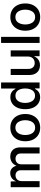

<svg xmlns="http://www.w3.org/2000/svg" viewBox="1404 -2172 779 3627"><g transform="rotate(-90 1793.5 -358.5)"><path d="M70.3 0V-545.9H179.2L183.1 -417.5H174.3Q186 -464.8 210.4 -495.1Q234.9 -525.4 267.8 -540Q300.8 -554.7 336.4 -554.7Q395.5 -554.7 432.1 -517.8Q468.8 -481 482.4 -412.6H468.3Q479 -459 505.9 -490.7Q532.7 -522.5 569.8 -538.6Q606.9 -554.7 649.9 -554.7Q698.2 -554.7 737.5 -533.7Q776.9 -512.7 799.8 -471.2Q822.8 -429.7 822.8 -368.2V0H707.5V-354Q707.5 -406.7 678.2 -430.9Q648.9 -455.1 608.4 -455.1Q575.7 -455.1 552 -441.2Q528.3 -427.2 515.6 -403.1Q502.9 -378.9 502.9 -346.7V0H390.1V-360.4Q390.1 -403.3 362.8 -429.2Q335.4 -455.1 293.5 -455.1Q264.2 -455.1 239.5 -441.7Q214.8 -428.2 200.2 -402.1Q185.5 -376 185.5 -337.4V0Z M1195.8 11.2Q1117.7 11.2 1060.1 -23.9Q1002.4 -59.1 970.5 -122.6Q938.5 -186 938.5 -270Q938.5 -355 970.5 -418.7Q1002.4 -482.4 1060.1 -517.6Q1117.7 -552.7 1195.8 -552.7Q1273.9 -552.7 1331.8 -517.6Q1389.6 -482.4 1421.6 -418.7Q1453.6 -355 1453.6 -270Q1453.6 -186 1421.6 -122.6Q1389.6 -59.1 1331.8 -23.9Q1273.9 11.2 1195.8 11.2ZM1195.8 -84.5Q1243.7 -84.5 1274.9 -109.6Q1306.2 -134.8 1321.3 -177Q1336.4 -219.2 1336.4 -270.5Q1336.4 -321.8 1321.3 -364Q1306.2 -406.2 1274.9 -431.6Q1243.7 -457 1195.8 -457Q1148.4 -457 1117.4 -431.6Q1086.4 -406.2 1071.3 -364Q1056.2 -321.8 1056.2 -270.5Q1056.2 -219.2 1071.3 -177Q1086.4 -134.8 1117.4 -109.6Q1148.4 -84.5 1195.8 -84.5Z M1771.5 10.3Q1706.1 10.3 1654.5 -23.2Q1603 -56.6 1573.7 -119.9Q1544.4 -183.1 1544.4 -272Q1544.4 -361.3 1574.5 -424.3Q1604.5 -487.3 1655.8 -520Q1707 -552.7 1771.5 -552.7Q1821.3 -552.7 1852.5 -536.1Q1883.8 -519.5 1901.6 -497.1Q1919.4 -474.6 1928.2 -456.5H1934.1V-727.5H2049.3V0H1937V-85.9H1928.2Q1918.9 -67.4 1900.6 -44.9Q1882.3 -22.5 1851.3 -6.1Q1820.3 10.3 1771.5 10.3ZM1799.8 -86.4Q1843.8 -86.4 1874.3 -109.9Q1904.8 -133.3 1920.4 -175.3Q1936 -217.3 1936 -272.5Q1936 -328.1 1920.4 -369.1Q1904.8 -410.2 1874.3 -433.1Q1843.8 -456.1 1799.8 -456.1Q1753.9 -456.1 1723.4 -432.1Q1692.9 -408.2 1677.7 -366.7Q1662.6 -325.2 1662.6 -272.5Q1662.6 -219.7 1678 -177.5Q1693.4 -135.3 1724.1 -110.8Q1754.9 -86.4 1799.8 -86.4Z M2376.5 6.8Q2320.3 6.8 2278.3 -16.8Q2236.3 -40.5 2213.1 -86.4Q2189.9 -132.3 2189.9 -198.7V-545.9H2305.2V-214.8Q2305.2 -157.2 2335.2 -124.8Q2365.2 -92.3 2417 -92.3Q2452.6 -92.3 2480.2 -107.9Q2507.8 -123.5 2523.7 -153.1Q2539.6 -182.6 2539.6 -224.1V-545.9H2655.3V0H2545.4L2544.4 -134.3H2554.7Q2530.8 -61 2485.4 -27.1Q2439.9 6.8 2376.5 6.8Z M2911.1 -727.5V0H2795.9V-727.5Z M3284.2 11.2Q3206.1 11.2 3148.4 -23.9Q3090.8 -59.1 3058.8 -122.6Q3026.9 -186 3026.9 -270Q3026.9 -355 3058.8 -418.7Q3090.8 -482.4 3148.4 -517.6Q3206.1 -552.7 3284.2 -552.7Q3362.3 -552.7 3420.2 -517.6Q3478 -482.4 3510 -418.7Q3542 -355 3542 -270Q3542 -186 3510 -122.6Q3478 -59.1 3420.2 -23.9Q3362.3 11.2 3284.2 11.2ZM3284.2 -84.5Q3332 -84.5 3363.3 -109.6Q3394.5 -134.8 3409.7 -177Q3424.8 -219.2 3424.8 -270.5Q3424.8 -321.8 3409.7 -364Q3394.5 -406.2 3363.3 -431.6Q3332 -457 3284.2 -457Q3236.8 -457 3205.8 -431.6Q3174.8 -406.2 3159.7 -364Q3144.5 -321.8 3144.5 -270.5Q3144.5 -219.2 3159.7 -177Q3174.8 -134.8 3205.8 -109.6Q3236.8 -84.5 3284.2 -84.5Z"/></g></svg>

Font: Inter
Style: 540
Weight: 540
Designer: Rasmus Andersson
Foundry: rsms
Version: Version 4.001;git-66647c0bb